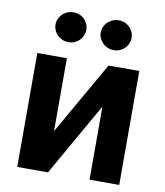

<svg xmlns="http://www.w3.org/2000/svg" viewBox="-83 -812 754 880"><g transform="rotate(10 294.0 -371.5)"><path d="M388.3 -530.3H531.5V0H393.4V-340.3L200 0H56.9V-530.3H194.5V-191ZM116.3 -673.3Q116.3 -692.2 126.1 -708.2Q135.8 -724.2 152.4 -733.5Q168.9 -742.8 188 -742.8Q207.9 -742.8 224.2 -733.7Q240.5 -724.7 250 -708.7Q259.6 -692.6 259.6 -673.3Q259.6 -654.8 250 -638.7Q240.5 -622.7 224.2 -613.3Q207.9 -603.8 188 -603.8Q169.4 -603.8 152.6 -613.3Q135.8 -622.7 126.1 -639Q116.3 -655.2 116.3 -673.3ZM326.6 -673.3Q326.6 -692.2 336.6 -708.2Q346.6 -724.2 363.4 -733.5Q380.2 -742.8 399.3 -742.8Q418.8 -742.8 435 -733.5Q451.3 -724.2 460.9 -708.2Q470.4 -692.2 470.4 -673.3Q470.4 -654.8 460.9 -638.7Q451.3 -622.7 435 -613.3Q418.8 -603.8 399.3 -603.8Q380.2 -603.8 363.4 -613.3Q346.6 -622.7 336.6 -639Q326.6 -655.2 326.6 -673.3Z"/></g></svg>

Font: Pretendard JP Variable
Style: Regular
Weight: 400
Designer: Base glyphs from Inter by Rasmus Andersson; Hangul glyphs from Noto Sans CJK(Source Han Sans) by Jang Soo-young and Kang
Foundry: Kil Hyung-jin
Version: Version 1.307;Glyphs 3.2 (3192)